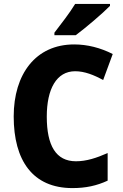

<svg xmlns="http://www.w3.org/2000/svg" viewBox="-20 -951 627 981"><path d="M542 -921V-931H364C337 -886 291 -827 258 -784V-771H367C418 -809 506 -884 542 -921ZM364 -587C412 -587 460 -568 507 -542L556 -675C493 -707 426 -724 359 -724C162 -724 50 -572 50 -356C50 -131 147 10 350 10C418 10 474 -2 530 -28V-169C473 -144 422 -127 368 -127C266 -127 219 -207 219 -355C219 -497 269 -587 364 -587Z"/></svg>

Font: Noto Sans Sinhala UI SemiCondensed ExtraBold
Style: Regular
Weight: 800
Width: 4
Designer: Jelle Bosma - Monotype Design Team
Foundry: Monotype Imaging Inc.
Version: Version 2.006